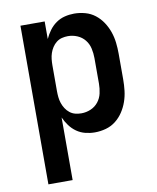

<svg xmlns="http://www.w3.org/2000/svg" viewBox="-84 -607 719 882"><g transform="rotate(-10 275.0 -166.0)"><path d="M70 210V-530H183V-448Q192 -468 205.5 -486.5Q219 -505 237.5 -518Q256 -531 278 -536.5Q300 -542 322 -542Q348 -542 373.5 -535Q399 -528 419.5 -512Q440 -496 454.5 -474Q469 -452 477.5 -427.5Q486 -403 489 -377Q492 -351 492 -325V-205Q492 -179 489 -153Q486 -127 477.5 -102.5Q469 -78 454.5 -56Q440 -34 419.5 -18Q399 -2 373.5 5Q348 12 322 12Q300 12 278 6.5Q256 1 237.5 -12Q219 -25 205.5 -43.5Q192 -62 183 -82V210ZM276 -85Q299 -85 320 -94Q341 -103 355 -120.5Q369 -138 374 -160.5Q379 -183 379 -205V-325Q379 -347 374 -369.5Q369 -392 355 -409.5Q341 -427 320 -436Q299 -445 276 -445Q262 -445 248 -441.5Q234 -438 222.5 -429Q211 -420 203 -407.5Q195 -395 190.5 -381.5Q186 -368 184.5 -353.5Q183 -339 183 -325V-205Q183 -191 184.5 -176.5Q186 -162 190.5 -148.5Q195 -135 203 -122.5Q211 -110 222.5 -101Q234 -92 248 -88.5Q262 -85 276 -85Z"/></g></svg>

Font: Lode
Style: Bold
Weight: 700
Monospace: yes
Designer: Belleve Invis
Foundry: Belleve Invis
Version: Version 29.2.0; ttfautohint (v1.8.3)